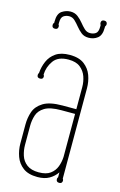

<svg xmlns="http://www.w3.org/2000/svg" viewBox="-109 -731 494 790"><g transform="rotate(15 137.5 -336.5)"><path d="M237 -11Q240 -7 240 -3Q240 10 227 10Q214 10 214 -3Q214 -8 217 -11V-32Q204 -13 184 -1.5Q164 10 134 10Q95 10 72.5 -7Q50 -24 40.5 -50.5Q31 -77 31 -105V-186Q31 -215 40 -241Q49 -267 76.5 -284Q104 -301 158 -301H217V-395Q217 -418 209.5 -439.5Q202 -461 184 -475.5Q166 -490 134 -490Q89 -490 70 -463Q51 -436 50 -404Q53 -400 53 -396Q53 -384 40 -384Q27 -384 27 -396Q27 -402 30 -405Q32 -432 42.5 -456Q53 -480 75 -495Q97 -510 134 -510Q173 -510 195.5 -493Q218 -476 227.5 -450Q237 -424 237 -395ZM51 -105Q51 -82 58 -60Q65 -38 83.5 -24Q102 -10 134 -10Q166 -10 183.5 -23Q201 -36 208.5 -56Q216 -76 217 -98V-281H158Q111 -281 88 -267Q65 -253 58 -231Q51 -209 51 -186ZM243 -654Q243 -623 227 -610.5Q211 -598 189 -598Q170 -598 157.5 -608Q145 -618 135 -630.5Q125 -643 114.5 -653Q104 -663 90 -663Q77 -663 66.5 -656Q56 -649 56 -627V-619Q59 -616 59 -611Q59 -598 46 -598Q33 -598 33 -611Q33 -618 37 -620V-627Q37 -660 54.5 -671.5Q72 -683 91 -683Q109 -683 122 -673Q135 -663 145 -650.5Q155 -638 165.5 -628Q176 -618 190 -618Q204 -618 214 -625Q224 -632 224 -654V-661Q221 -666 221 -670Q221 -683 234 -683Q247 -683 247 -670Q247 -666 243 -660Z"/></g></svg>

Font: Wire One
Style: Regular
Weight: 400
Designer: Alexei Vanyashin, Gayaneh Bagdasaryan
Foundry: Cyreal
Version: Version 1.102; ttfautohint (v1.8.3)